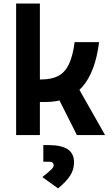

<svg xmlns="http://www.w3.org/2000/svg" viewBox="-20 -752 626 1069"><path d="M151.4 -184.1V-309.6H210Q268.1 -309.6 305.4 -329.8Q342.8 -350.1 364.3 -395.8Q385.7 -441.4 395.5 -517.6H531.7Q510.7 -349.6 437 -266.8Q363.3 -184.1 234.4 -184.1ZM69.8 0V-732.4H202.1V0ZM408.2 0 281.2 -252 399.4 -292 564.9 0ZM303.2 296.9 215.8 233.9Q252 205.1 265.4 191.7Q278.8 178.2 278.8 169.4Q278.8 148.4 252.9 148.4H221.2V55.7H248Q322.3 55.7 357.2 79.1Q392.1 102.5 392.1 151.9Q392.1 192.4 370.8 225.6Q349.6 258.8 303.2 296.9Z"/></svg>

Font: Cascadia Mono
Style: Regular
Weight: 400
Monospace: yes
Designer: Aaron Bell
Foundry: Saja Typeworks
Version: Version 2404.023